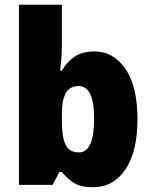

<svg xmlns="http://www.w3.org/2000/svg" viewBox="-20 -846 639 810"><path d="M241 -654Q241 -630 239 -603Q237 -576 234 -548H241Q262 -585 295 -607Q328 -629 378 -629Q459 -629 509.5 -555Q560 -481 560 -344Q560 -206 509 -131Q458 -56 372 -56Q322 -56 293.5 -73.5Q265 -91 241 -120H230L202 -66H60V-826H241ZM312 -483Q275 -483 258 -454Q241 -425 241 -364V-335Q241 -267 257 -235Q273 -203 313 -203Q377 -203 377 -346Q377 -483 312 -483Z"/></svg>

Font: Noto Sans Malayalam UI SemiCondensed Black
Style: Regular
Weight: 900
Width: 4
Designer: Jelle Bosma - Monotype Design Team
Foundry: Monotype Imaging Inc.
Version: Version 2.104; ttfautohint (v1.8.4.7-5d5b)